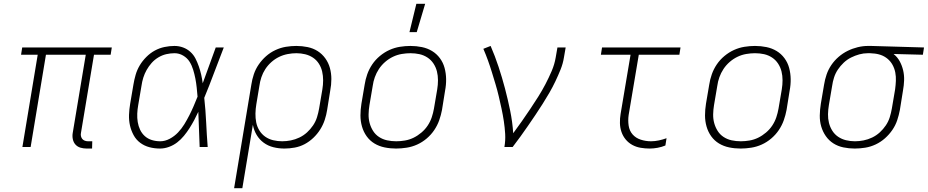

<svg xmlns="http://www.w3.org/2000/svg" viewBox="-20 -768 4847 1003"><path d="M433 8Q416 8 400.5 3.5Q385 -1 374.5 -12.5Q364 -24 360.5 -40.5Q357 -57 360 -74L428 -482H220L140 0H97L177 -482H90L96 -520H564L558 -482H471L403 -74Q401 -65 403 -56.5Q405 -48 410 -42Q415 -36 423 -33Q431 -30 440 -30H462L461 8Z M816 8Q787 8 760.5 1Q734 -6 712.5 -22Q691 -38 678 -62Q665 -86 659 -112.5Q653 -139 654 -168Q655 -197 660 -226L677 -326Q681 -351 688.5 -377Q696 -403 710 -426.5Q724 -450 744.5 -470.5Q765 -491 789 -504Q813 -517 839.5 -522.5Q866 -528 891 -528Q915 -528 936.5 -520Q958 -512 974.5 -497Q991 -482 1001 -462.5Q1011 -443 1018.5 -421.5Q1026 -400 1031 -378Q1036 -356 1039 -333Q1056 -380 1073 -426.5Q1090 -473 1107 -520H1149Q1123 -454 1098.5 -388Q1074 -322 1047 -257Q1054 -193 1057 -128.5Q1060 -64 1065 0H1023Q1021 -46 1019.5 -92Q1018 -138 1016 -184Q1006 -162 994.5 -140.5Q983 -119 970 -98.5Q957 -78 941 -58.5Q925 -39 905.5 -24Q886 -9 862.5 -0.5Q839 8 816 8ZM817 -30Q842 -30 866.5 -43Q891 -56 910 -76Q929 -96 943 -119Q957 -142 969 -165.5Q981 -189 991.5 -213.5Q1002 -238 1012 -263Q1010 -287 1007.5 -311Q1005 -335 1000.5 -358Q996 -381 989 -404Q982 -427 970 -446Q958 -465 937 -477.5Q916 -490 892 -490Q870 -490 848.5 -485Q827 -480 807 -468Q787 -456 772 -439Q757 -422 746 -402.5Q735 -383 728.5 -362Q722 -341 719 -319L702 -219Q698 -197 697 -174.5Q696 -152 699.5 -130.5Q703 -109 712 -90Q721 -71 736.5 -57Q752 -43 773 -36.5Q794 -30 817 -30Z M1203 215 1293 -326Q1297 -353 1306 -380Q1315 -407 1331.5 -431Q1348 -455 1370 -474.5Q1392 -494 1419 -506.5Q1446 -519 1473.5 -523.5Q1501 -528 1528 -528Q1558 -528 1587 -522Q1616 -516 1639.5 -501Q1663 -486 1679.5 -463Q1696 -440 1703.5 -412.5Q1711 -385 1711 -355Q1711 -325 1705 -294L1689 -194Q1685 -168 1676.5 -142Q1668 -116 1653 -92Q1638 -68 1617 -48Q1596 -28 1571.5 -15Q1547 -2 1519.5 3Q1492 8 1466 8Q1436 8 1408 1Q1380 -6 1357.5 -22.5Q1335 -39 1320.5 -63.5Q1306 -88 1301 -116L1246 215ZM1454 -30Q1476 -30 1499 -34.5Q1522 -39 1544 -49.5Q1566 -60 1584 -76.5Q1602 -93 1615.5 -113Q1629 -133 1636 -155.5Q1643 -178 1647 -201L1664 -301Q1668 -325 1668 -348.5Q1668 -372 1663 -394Q1658 -416 1646 -435Q1634 -454 1615.5 -466.5Q1597 -479 1574.5 -484.5Q1552 -490 1528 -490Q1506 -490 1482.5 -485.5Q1459 -481 1437.5 -470.5Q1416 -460 1397.5 -443.5Q1379 -427 1366 -407Q1353 -387 1345.5 -364.5Q1338 -342 1335 -319L1319 -223Q1315 -199 1314.5 -175Q1314 -151 1318.5 -128.5Q1323 -106 1335 -86.5Q1347 -67 1365.5 -54Q1384 -41 1407 -35.5Q1430 -30 1454 -30Z M2049 8Q2018 8 1989 2Q1960 -4 1936 -18.5Q1912 -33 1895.5 -56Q1879 -79 1871 -107Q1863 -135 1863 -165Q1863 -195 1868 -226L1885 -326Q1889 -353 1898.5 -380Q1908 -407 1924.5 -431.5Q1941 -456 1964.5 -475.5Q1988 -495 2014.5 -507Q2041 -519 2069 -523.5Q2097 -528 2124 -528Q2155 -528 2184 -522Q2213 -516 2237 -501.5Q2261 -487 2278 -464Q2295 -441 2302.5 -413Q2310 -385 2310.5 -355Q2311 -325 2305 -294L2289 -194Q2284 -167 2274.5 -140Q2265 -113 2248.5 -88.5Q2232 -64 2209 -44.5Q2186 -25 2159.5 -13Q2133 -1 2104.5 3.5Q2076 8 2049 8ZM2050 -30Q2072 -30 2095.5 -34Q2119 -38 2140.5 -48.5Q2162 -59 2181.5 -75.5Q2201 -92 2214.5 -112.5Q2228 -133 2235.5 -155.5Q2243 -178 2247 -201L2264 -301Q2268 -325 2268 -349Q2268 -373 2262.5 -395Q2257 -417 2244.5 -436Q2232 -455 2213 -467.5Q2194 -480 2171.5 -485Q2149 -490 2124 -490Q2102 -490 2078.5 -486Q2055 -482 2033 -471.5Q2011 -461 1992 -444.5Q1973 -428 1959.5 -407.5Q1946 -387 1938 -364.5Q1930 -342 1927 -319L1910 -219Q1906 -195 1905.5 -171Q1905 -147 1911 -125Q1917 -103 1929 -84Q1941 -65 1960 -52.5Q1979 -40 2002 -35Q2025 -30 2050 -30ZM2119 -600 2155 -748H2201L2157 -600Z M2615 0Q2621 -35 2619 -68.5Q2617 -102 2612 -135Q2607 -168 2600 -200.5Q2593 -233 2585.5 -265Q2578 -297 2568.5 -328.5Q2559 -360 2549.5 -391Q2540 -422 2529 -452.5Q2518 -483 2505 -513L2543 -528Q2566 -475 2584.5 -419Q2603 -363 2618 -306Q2633 -249 2645 -190.5Q2657 -132 2661 -72Q2684 -103 2706 -134.5Q2728 -166 2749.5 -198Q2771 -230 2791.5 -262.5Q2812 -295 2829.5 -328.5Q2847 -362 2862 -397Q2877 -432 2883 -468L2892 -520H2935L2926 -468Q2921 -436 2908.5 -405Q2896 -374 2881.5 -343.5Q2867 -313 2850 -283.5Q2833 -254 2814.5 -225Q2796 -196 2777 -167.5Q2758 -139 2738.5 -111Q2719 -83 2699 -55Q2679 -27 2658 0Z M3374 8Q3350 8 3326.5 4Q3303 0 3283 -11Q3263 -22 3248.5 -39.5Q3234 -57 3226.5 -79Q3219 -101 3218.5 -125Q3218 -149 3222 -173L3274 -482H3119L3125 -520H3535L3529 -482H3317L3264 -167Q3260 -139 3264 -112Q3268 -85 3284.5 -66Q3301 -47 3327 -38.5Q3353 -30 3381 -30Q3401 -30 3422 -34.5Q3443 -39 3462 -46L3456 -8Q3437 0 3415.5 4Q3394 8 3374 8Z M3849 8Q3818 8 3789 2Q3760 -4 3736 -18.5Q3712 -33 3695.5 -56Q3679 -79 3671 -107Q3663 -135 3663 -165Q3663 -195 3668 -226L3685 -326Q3689 -353 3698.5 -380Q3708 -407 3724.5 -431.5Q3741 -456 3764.5 -475.5Q3788 -495 3814.5 -507Q3841 -519 3869 -523.5Q3897 -528 3924 -528Q3955 -528 3984 -522Q4013 -516 4037 -501.5Q4061 -487 4078 -464Q4095 -441 4102.5 -413Q4110 -385 4110.5 -355Q4111 -325 4105 -294L4089 -194Q4084 -167 4074.5 -140Q4065 -113 4048.5 -88.5Q4032 -64 4009 -44.5Q3986 -25 3959.5 -13Q3933 -1 3904.5 3.5Q3876 8 3849 8ZM3850 -30Q3872 -30 3895.5 -34Q3919 -38 3940.5 -48.5Q3962 -59 3981.5 -75.5Q4001 -92 4014.5 -112.5Q4028 -133 4035.5 -155.5Q4043 -178 4047 -201L4064 -301Q4068 -325 4068 -349Q4068 -373 4062.5 -395Q4057 -417 4044.5 -436Q4032 -455 4013 -467.5Q3994 -480 3971.5 -485Q3949 -490 3924 -490Q3902 -490 3878.5 -486Q3855 -482 3833 -471.5Q3811 -461 3792 -444.5Q3773 -428 3759.5 -407.5Q3746 -387 3738 -364.5Q3730 -342 3727 -319L3710 -219Q3706 -195 3705.5 -171Q3705 -147 3711 -125Q3717 -103 3729 -84Q3741 -65 3760 -52.5Q3779 -40 3802 -35Q3825 -30 3850 -30Z M4445 8Q4415 8 4386 2Q4357 -4 4333.5 -19Q4310 -34 4294 -57Q4278 -80 4270 -107.5Q4262 -135 4262.5 -165Q4263 -195 4268 -226L4285 -326Q4289 -352 4298 -378.5Q4307 -405 4323 -428.5Q4339 -452 4361 -471Q4383 -490 4408.5 -502.5Q4434 -515 4461 -521.5Q4488 -528 4514 -528H4531L4807 -520L4801 -482L4648 -486Q4668 -470 4680 -448Q4692 -426 4698 -400.5Q4704 -375 4703 -348Q4702 -321 4697 -294L4681 -194Q4676 -167 4667 -140Q4658 -113 4641.5 -89Q4625 -65 4603 -45.5Q4581 -26 4554.5 -13.5Q4528 -1 4500 3.5Q4472 8 4445 8ZM4446 -30Q4468 -30 4491 -34.5Q4514 -39 4536 -49.5Q4558 -60 4576 -76.5Q4594 -93 4607.5 -113Q4621 -133 4628 -155.5Q4635 -178 4639 -201L4656 -301Q4659 -323 4660 -345.5Q4661 -368 4657 -389Q4653 -410 4643 -428.5Q4633 -447 4617 -460.5Q4601 -474 4581 -481Q4561 -488 4538 -489L4525 -490H4513Q4491 -490 4469 -484Q4447 -478 4426 -467.5Q4405 -457 4387.5 -440.5Q4370 -424 4357 -404.5Q4344 -385 4337 -363Q4330 -341 4327 -319L4310 -219Q4306 -195 4305.5 -171.5Q4305 -148 4310.5 -126Q4316 -104 4328 -85Q4340 -66 4358.5 -53.5Q4377 -41 4399.5 -35.5Q4422 -30 4446 -30Z"/></svg>

Font: Iosevka XLt Ex Obl
Style: Regular
Weight: 200
Width: 7
Italic angle: -9°
Monospace: yes
Designer: Belleve Invis
Foundry: Belleve Invis
Version: Version 32.5.0; ttfautohint (v1.8.4)